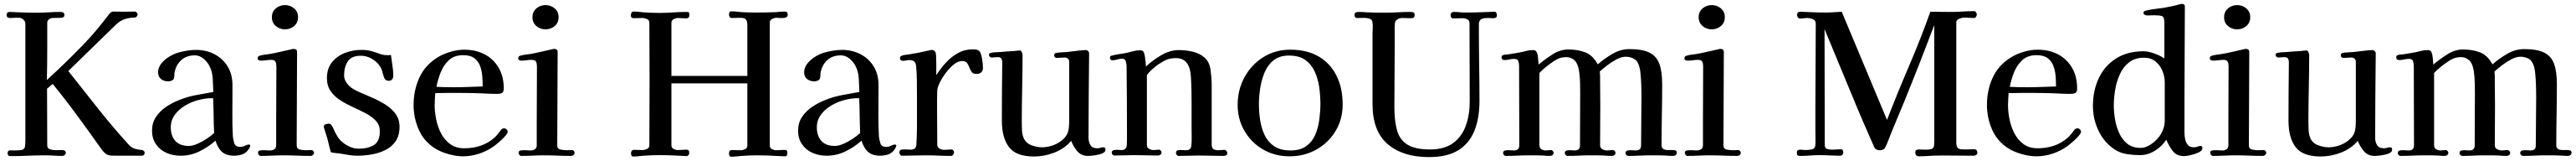

<svg xmlns="http://www.w3.org/2000/svg" viewBox="-20 -796 13200 823"><path d="M721 -16Q721 0 705 0Q677 0 649 0Q621 0 593 0Q574 0 552.5 -0.5Q531 -1 517 -14Q513 -18 509.5 -21.5Q506 -25 503 -29Q442 -115 379.5 -200Q317 -285 250 -367L221 -343Q221 -270 221.5 -198Q222 -126 222 -53Q222 -37 237 -32.5Q252 -28 270 -28.5Q288 -29 298 -29Q306 -29 311.5 -26Q317 -23 317 -15Q317 -8 311.5 -3.5Q306 1 300 1Q278 1 255.5 -0.5Q233 -2 210 -2Q166 -2 122 0Q78 2 34 2Q19 2 19 -12Q19 -28 33.5 -27.5Q48 -27 58 -27Q85 -27 95.5 -31Q106 -35 108 -47Q110 -59 110 -81V-655Q110 -662 110 -668.5Q110 -675 109 -681Q108 -689 98 -697Q88 -705 80 -705H58Q52 -705 45.5 -704.5Q39 -704 33 -704Q14 -704 14 -719Q14 -735 28 -735Q41 -735 53.5 -734Q66 -733 78 -733Q100 -732 122 -731.5Q144 -731 166 -731Q198 -731 229 -733Q260 -735 291 -735Q310 -735 310 -719Q310 -712 305 -708.5Q300 -705 294 -705Q283 -705 271.5 -704.5Q260 -704 249 -704Q240 -704 231 -697Q222 -690 222 -680V-542Q222 -503 221.5 -464Q221 -425 220 -387Q316 -474 406 -567Q443 -605 476 -644.5Q509 -684 541 -726Q550 -737 561 -737Q576 -737 591 -736.5Q606 -736 620 -736Q633 -736 645.5 -736.5Q658 -737 671 -737Q676 -737 680.5 -732Q685 -727 685 -722Q685 -716 680 -711Q675 -706 669 -706Q642 -706 618.5 -698Q595 -690 575 -671L330 -433Q405 -338 481.5 -242Q558 -146 640 -56Q654 -41 669.5 -36Q685 -31 697.5 -30.5Q710 -30 715 -26Q721 -22 721 -16Z M1077 -116Q1075 -160 1074.5 -205Q1074 -250 1072 -294H1063Q1032 -294 996 -284.5Q960 -275 928 -256Q896 -237 875.5 -209Q855 -181 855 -145Q855 -101 878.5 -75.5Q902 -50 947 -50Q967 -50 992 -61Q1017 -72 1040 -87.5Q1063 -103 1077 -116ZM1262 -52Q1262 -45 1255.5 -35.5Q1249 -26 1244 -21Q1231 -9 1214 -4.5Q1197 0 1180 0Q1139 0 1117 -20Q1095 -40 1084 -77Q1047 -44 1001.5 -22Q956 0 905 0Q866 0 833 -14.5Q800 -29 779.5 -58Q759 -87 759 -128Q759 -168 779 -198Q799 -228 830 -249Q861 -270 894 -283Q937 -301 982.5 -309.5Q1028 -318 1073 -326Q1072 -356 1070 -393Q1068 -430 1054 -457Q1044 -478 1023.5 -495.5Q1003 -513 978 -513Q936 -513 909 -489Q882 -465 874 -424Q873 -417 873 -409Q873 -401 871 -395Q869 -388 859.5 -384Q850 -380 843 -380Q821 -380 805.5 -391.5Q790 -403 790 -427Q790 -440 794 -449Q800 -466 815.5 -481.5Q831 -497 850.5 -508.5Q870 -520 886 -525Q908 -532 935 -536.5Q962 -541 984 -541Q1037 -541 1079.5 -518.5Q1122 -496 1146.5 -456Q1171 -416 1171 -361V-330Q1171 -272 1170.5 -214.5Q1170 -157 1173 -99Q1175 -80 1181 -62.5Q1187 -45 1211 -45Q1223 -45 1234.5 -51Q1246 -57 1255 -57Q1262 -57 1262 -52Z M1589 -15Q1589 -9 1583.5 -4Q1578 1 1572 1Q1537 1 1502 -0.5Q1467 -2 1432 -2Q1403 -2 1373.5 -0.5Q1344 1 1315 1Q1310 1 1306 -4.5Q1302 -10 1302 -14Q1302 -26 1313 -27Q1325 -29 1338.5 -28Q1352 -27 1364 -27Q1377 -27 1386 -33.5Q1395 -40 1395 -53V-183L1396 -457Q1396 -471 1391.5 -480.5Q1387 -490 1370 -490Q1357 -490 1343.5 -488Q1330 -486 1316 -486Q1312 -486 1306 -488.5Q1300 -491 1300 -496Q1300 -509 1310 -511Q1323 -515 1336 -516.5Q1349 -518 1362 -520Q1390 -525 1417.5 -531.5Q1445 -538 1473 -544Q1479 -546 1484 -546Q1502 -546 1502 -531Q1502 -412 1501 -292.5Q1500 -173 1500 -53Q1500 -35 1517 -31.5Q1534 -28 1547 -28Q1555 -28 1562.5 -28.5Q1570 -29 1577 -29Q1581 -29 1585 -24Q1589 -19 1589 -15ZM1507 -708Q1507 -680 1487 -663Q1467 -646 1440 -646Q1413 -646 1393 -663Q1373 -680 1373 -708Q1373 -736 1393 -753Q1413 -770 1440 -770Q1467 -770 1487 -753Q1507 -736 1507 -708Z M2027 -148Q2027 -103 2007 -74Q1987 -45 1954.5 -29Q1922 -13 1884 -6.5Q1846 0 1809 0Q1790 0 1771.5 -3Q1753 -6 1735 -9Q1720 -12 1704.5 -13Q1689 -14 1675 -18Q1668 -42 1662.5 -66.5Q1657 -91 1649 -114Q1648 -119 1643.5 -131.5Q1639 -144 1639 -148Q1639 -158 1648.5 -161Q1658 -164 1665 -164Q1670 -164 1674.5 -160Q1679 -156 1681 -152Q1686 -145 1689 -137Q1692 -129 1696 -121Q1703 -109 1709.5 -97.5Q1716 -86 1726 -77Q1744 -59 1768.5 -47.5Q1793 -36 1818 -36Q1865 -36 1895.5 -54.5Q1926 -73 1926 -125Q1926 -156 1906.5 -177.5Q1887 -199 1856 -215.5Q1825 -232 1790.5 -247.5Q1756 -263 1725 -282.5Q1694 -302 1674.5 -329.5Q1655 -357 1655 -397Q1655 -446 1681 -478Q1707 -510 1747.5 -525.5Q1788 -541 1831 -541Q1860 -541 1883.5 -534.5Q1907 -528 1934 -518Q1946 -514 1962 -514Q1967 -514 1972.5 -514Q1978 -514 1983 -515Q1986 -489 1990.5 -461.5Q1995 -434 1995 -408Q1995 -398 1989 -390.5Q1983 -383 1972 -383Q1955 -383 1949 -397Q1945 -406 1942.5 -416Q1940 -426 1937 -436Q1925 -469 1894 -490Q1863 -511 1828 -511Q1781 -511 1762 -482.5Q1743 -454 1743 -411Q1743 -395 1750 -382Q1757 -369 1768 -358Q1778 -348 1790 -341Q1802 -334 1815 -328Q1844 -315 1880.5 -299.5Q1917 -284 1950.5 -264Q1984 -244 2005.5 -215.5Q2027 -187 2027 -148Z M2453 -354Q2453 -382 2450.5 -410Q2448 -438 2438.5 -461.5Q2429 -485 2409 -499.5Q2389 -514 2353 -514Q2308 -514 2280.5 -489Q2253 -464 2238 -426.5Q2223 -389 2216 -352Q2238 -351 2260.5 -350.5Q2283 -350 2305 -350Q2342 -350 2379 -351.5Q2416 -353 2453 -354ZM2581 -122Q2581 -119 2579 -115Q2574 -106 2561 -92.5Q2548 -79 2533.5 -67Q2519 -55 2510 -48Q2476 -24 2435 -10.5Q2394 3 2352 3Q2317 3 2276.5 -8.5Q2236 -20 2206 -39Q2150 -76 2124.5 -135.5Q2099 -195 2099 -260Q2099 -334 2128 -398Q2157 -462 2221 -502Q2250 -520 2287 -531Q2324 -542 2358 -542Q2418 -542 2463.5 -518Q2509 -494 2535 -449.5Q2561 -405 2561 -344Q2561 -325 2551.5 -320.5Q2542 -316 2525 -316Q2505 -316 2485 -317Q2465 -318 2445 -319Q2418 -320 2391.5 -320.5Q2365 -321 2339 -321Q2307 -321 2274.5 -321Q2242 -321 2210 -320Q2209 -304 2208 -289Q2207 -274 2207 -258Q2207 -223 2215 -184.5Q2223 -146 2240.5 -113Q2258 -80 2287 -59Q2316 -38 2359 -38Q2403 -38 2442 -51Q2481 -64 2514 -93Q2524 -102 2531.5 -112Q2539 -122 2547 -132Q2553 -140 2563 -140Q2570 -140 2575.5 -134.5Q2581 -129 2581 -122Z M2924 -15Q2924 -9 2918.5 -4Q2913 1 2907 1Q2872 1 2837 -0.5Q2802 -2 2767 -2Q2738 -2 2708.5 -0.5Q2679 1 2650 1Q2645 1 2641 -4.5Q2637 -10 2637 -14Q2637 -26 2648 -27Q2660 -29 2673.5 -28Q2687 -27 2699 -27Q2712 -27 2721 -33.5Q2730 -40 2730 -53V-183L2731 -457Q2731 -471 2726.5 -480.5Q2722 -490 2705 -490Q2692 -490 2678.5 -488Q2665 -486 2651 -486Q2647 -486 2641 -488.5Q2635 -491 2635 -496Q2635 -509 2645 -511Q2658 -515 2671 -516.5Q2684 -518 2697 -520Q2725 -525 2752.5 -531.5Q2780 -538 2808 -544Q2814 -546 2819 -546Q2837 -546 2837 -531Q2837 -412 2836 -292.5Q2835 -173 2835 -53Q2835 -35 2852 -31.5Q2869 -28 2882 -28Q2890 -28 2897.5 -28.5Q2905 -29 2912 -29Q2916 -29 2920 -24Q2924 -19 2924 -15ZM2842 -708Q2842 -680 2822 -663Q2802 -646 2775 -646Q2748 -646 2728 -663Q2708 -680 2708 -708Q2708 -736 2728 -753Q2748 -770 2775 -770Q2802 -770 2822 -753Q2842 -736 2842 -708Z M4016 -721Q4016 -709 4005 -706Q3994 -703 3980 -704Q3966 -705 3957 -705Q3947 -705 3935.5 -699Q3924 -693 3924 -681V-52Q3924 -39 3935.5 -33.5Q3947 -28 3957 -28Q3968 -28 3978.5 -29Q3989 -30 3999 -30Q4014 -30 4014 -17Q4014 -10 4012 -3.5Q4010 3 4002 3Q3990 3 3978.5 2Q3967 1 3955 1Q3909 -2 3860 -2Q3820 -2 3779 1Q3766 2 3753.5 3.5Q3741 5 3727 5Q3719 5 3717 -0.5Q3715 -6 3715 -13Q3715 -19 3718 -24Q3721 -29 3728 -29Q3740 -29 3751.5 -28.5Q3763 -28 3774 -28Q3785 -28 3797 -33.5Q3809 -39 3809 -52V-370H3420V-53Q3420 -40 3431.5 -34.5Q3443 -29 3453 -29Q3464 -29 3475 -30Q3486 -31 3496 -31Q3511 -31 3511 -18Q3511 -8 3509.5 -5.5Q3508 -3 3500 2Q3465 0 3429 -1.5Q3393 -3 3358 -3Q3318 -3 3277 0Q3264 1 3251.5 2.5Q3239 4 3226 4Q3217 4 3215 -1.5Q3213 -7 3213 -14Q3213 -20 3217 -25Q3221 -30 3227 -30Q3238 -30 3249.5 -29.5Q3261 -29 3272 -29Q3283 -29 3295 -34.5Q3307 -40 3307 -53Q3307 -139 3307.5 -225.5Q3308 -312 3308 -399Q3308 -470 3307.5 -540Q3307 -610 3307 -680Q3307 -693 3295 -698.5Q3283 -704 3272 -704Q3261 -704 3249.5 -703.5Q3238 -703 3227 -703Q3212 -703 3212 -717Q3212 -723 3215 -730Q3218 -737 3226 -737Q3239 -737 3251.5 -735.5Q3264 -734 3277 -733Q3318 -730 3358 -730Q3393 -730 3428 -732.5Q3463 -735 3498 -735Q3508 -735 3510 -731.5Q3512 -728 3512 -719Q3512 -702 3495 -702Q3485 -702 3474.5 -703Q3464 -704 3453 -704Q3443 -704 3431.5 -698Q3420 -692 3420 -680V-408H3809Q3809 -473 3809 -537.5Q3809 -602 3809 -667Q3809 -687 3802 -696Q3795 -705 3774 -705Q3763 -705 3751.5 -704.5Q3740 -704 3728 -704Q3722 -704 3718.5 -709.5Q3715 -715 3715 -721Q3715 -727 3717 -732.5Q3719 -738 3727 -738Q3741 -738 3753.5 -736.5Q3766 -735 3779 -734Q3796 -733 3812.5 -732.5Q3829 -732 3846 -732H3860Q3884 -732 3908 -732.5Q3932 -733 3956 -734Q3967 -735 3979 -736Q3991 -737 4002 -737Q4016 -737 4016 -721Z M4387 -116Q4385 -160 4384.5 -205Q4384 -250 4382 -294H4373Q4342 -294 4306 -284.5Q4270 -275 4238 -256Q4206 -237 4185.5 -209Q4165 -181 4165 -145Q4165 -101 4188.5 -75.5Q4212 -50 4257 -50Q4277 -50 4302 -61Q4327 -72 4350 -87.5Q4373 -103 4387 -116ZM4572 -52Q4572 -45 4565.5 -35.5Q4559 -26 4554 -21Q4541 -9 4524 -4.5Q4507 0 4490 0Q4449 0 4427 -20Q4405 -40 4394 -77Q4357 -44 4311.5 -22Q4266 0 4215 0Q4176 0 4143 -14.5Q4110 -29 4089.5 -58Q4069 -87 4069 -128Q4069 -168 4089 -198Q4109 -228 4140 -249Q4171 -270 4204 -283Q4247 -301 4292.5 -309.5Q4338 -318 4383 -326Q4382 -356 4380 -393Q4378 -430 4364 -457Q4354 -478 4333.5 -495.5Q4313 -513 4288 -513Q4246 -513 4219 -489Q4192 -465 4184 -424Q4183 -417 4183 -409Q4183 -401 4181 -395Q4179 -388 4169.5 -384Q4160 -380 4153 -380Q4131 -380 4115.5 -391.5Q4100 -403 4100 -427Q4100 -440 4104 -449Q4110 -466 4125.5 -481.5Q4141 -497 4160.5 -508.5Q4180 -520 4196 -525Q4218 -532 4245 -536.5Q4272 -541 4294 -541Q4347 -541 4389.5 -518.5Q4432 -496 4456.5 -456Q4481 -416 4481 -361V-330Q4481 -272 4480.5 -214.5Q4480 -157 4483 -99Q4485 -80 4491 -62.5Q4497 -45 4521 -45Q4533 -45 4544.5 -51Q4556 -57 4565 -57Q4572 -57 4572 -52Z M5016 -448Q5016 -434 5007 -426Q4998 -418 4984 -418Q4966 -418 4958.5 -428Q4951 -438 4946.5 -451Q4942 -464 4934.5 -474Q4927 -484 4908 -484Q4889 -484 4867.5 -467Q4846 -450 4827 -425Q4808 -400 4795.5 -375Q4783 -350 4782 -334Q4781 -313 4781 -291.5Q4781 -270 4781 -249Q4781 -201 4781.5 -152.5Q4782 -104 4782 -56Q4782 -43 4794 -36.5Q4806 -30 4817 -30Q4827 -30 4836 -31Q4845 -32 4855 -32Q4860 -32 4864 -27Q4868 -22 4868 -18Q4868 -12 4863.5 -5.5Q4859 1 4853 1Q4821 1 4789 -0.5Q4757 -2 4725 -2Q4694 -2 4663 -1Q4632 0 4600 0Q4595 0 4591.5 -6Q4588 -12 4588 -16Q4588 -29 4598 -31Q4609 -33 4622 -32Q4635 -31 4646 -31Q4674 -31 4675 -57Q4678 -103 4678 -149Q4678 -195 4678 -241V-315Q4678 -350 4677.5 -385Q4677 -420 4674 -455Q4673 -472 4665 -480.5Q4657 -489 4639 -489Q4631 -489 4623 -487Q4615 -485 4607 -485Q4591 -485 4591 -499Q4591 -508 4600 -511Q4610 -515 4621.5 -516Q4633 -517 4643 -519Q4683 -525 4720 -534Q4723 -534 4737 -537.5Q4751 -541 4752 -541Q4766 -541 4773 -529Q4775 -526 4776 -510Q4777 -494 4777 -473.5Q4777 -453 4777 -435.5Q4777 -418 4777 -412Q4799 -446 4826.5 -476Q4854 -506 4888.5 -525Q4923 -544 4966 -544Q4994 -544 5001.5 -529.5Q5009 -515 5012 -492Q5014 -482 5015 -470.5Q5016 -459 5016 -448Z M5644 -31Q5644 -18 5625.5 -11Q5607 -4 5585.5 -1.5Q5564 1 5554 1Q5520 1 5499.5 -23Q5479 -47 5468 -76Q5434 -36 5382 -16Q5330 4 5278 4Q5186 4 5149.5 -44Q5113 -92 5113 -179Q5113 -253 5113.5 -327.5Q5114 -402 5115 -477Q5115 -489 5110.5 -496.5Q5106 -504 5092 -504Q5084 -504 5076 -503Q5068 -502 5060 -502Q5056 -502 5051.5 -506Q5047 -510 5047 -513Q5047 -522 5051 -524Q5055 -526 5063 -527Q5073 -529 5083 -529Q5093 -529 5103 -530Q5121 -532 5138.5 -533Q5156 -534 5174 -535Q5182 -536 5190 -537Q5198 -538 5206 -538Q5211 -538 5215 -529.5Q5219 -521 5219 -516Q5219 -430 5217 -343.5Q5215 -257 5215 -171Q5215 -152 5216 -131Q5217 -110 5224 -92Q5235 -65 5263.5 -54Q5292 -43 5319 -43Q5348 -43 5378.5 -54.5Q5409 -66 5431 -88Q5453 -110 5456 -142Q5458 -161 5458 -180.5Q5458 -200 5458 -219V-480Q5458 -490 5451.5 -496Q5445 -502 5435 -502Q5425 -502 5415.5 -501Q5406 -500 5396 -500Q5381 -500 5381 -513Q5381 -520 5384.5 -522.5Q5388 -525 5394 -526Q5406 -528 5419 -528.5Q5432 -529 5445 -530Q5467 -532 5496 -536Q5525 -540 5545 -540Q5550 -540 5555.5 -534Q5561 -528 5560 -523Q5559 -416 5558 -308Q5557 -200 5557 -92Q5557 -70 5567 -54Q5577 -38 5602 -38Q5610 -38 5618 -40.5Q5626 -43 5634 -43Q5644 -43 5644 -31Z M6268 -14Q6268 -5 6262 -2Q6256 1 6248 1Q6217 1 6185 0Q6153 -1 6121 -1Q6096 -1 6069.5 0Q6043 1 6017 1Q6013 1 6009 -4Q6005 -9 6005 -13Q6005 -26 6015 -28Q6026 -30 6036.5 -29Q6047 -28 6057 -28Q6083 -28 6084 -54Q6086 -77 6085.5 -100Q6085 -123 6085 -145V-269Q6085 -290 6084.5 -325.5Q6084 -361 6082 -395.5Q6080 -430 6074 -448Q6057 -499 6006 -499Q5976 -499 5956.5 -490.5Q5937 -482 5912 -465Q5897 -454 5882.5 -441Q5868 -428 5856 -413Q5856 -323 5856 -233.5Q5856 -144 5856 -55Q5856 -42 5867 -35.5Q5878 -29 5889 -29Q5897 -29 5904.5 -30Q5912 -31 5919 -31Q5923 -31 5927 -26Q5931 -21 5931 -17Q5931 -10 5925.5 -5.5Q5920 -1 5914 -1Q5883 -1 5852 -2Q5821 -3 5790 -3Q5765 -3 5740 -2Q5715 -1 5690 -1Q5684 -1 5680 -5.5Q5676 -10 5676 -15Q5676 -26 5686 -28.5Q5696 -31 5708 -30Q5720 -29 5727 -29Q5751 -29 5753 -55Q5754 -69 5754 -83Q5754 -97 5754 -110Q5754 -196 5753.5 -283Q5753 -370 5752 -457Q5752 -468 5748 -482Q5744 -496 5730 -496Q5717 -496 5705 -492Q5693 -488 5680 -488Q5667 -488 5667 -500Q5667 -507 5669 -509Q5671 -511 5678 -512Q5696 -517 5715 -519.5Q5734 -522 5753 -526Q5770 -530 5787 -534.5Q5804 -539 5821 -539Q5833 -539 5838 -532Q5843 -525 5845.5 -510Q5848 -495 5849.5 -480Q5851 -465 5851 -456Q5884 -487 5929 -513.5Q5974 -540 6020 -540Q6055 -540 6090 -532Q6125 -524 6150.5 -502.5Q6176 -481 6182 -440Q6184 -423 6186 -404.5Q6188 -386 6188 -369Q6188 -291 6188 -213Q6188 -135 6188 -57Q6188 -40 6197 -34Q6206 -28 6222 -28Q6230 -28 6237.5 -29Q6245 -30 6253 -30Q6259 -30 6263.5 -24.5Q6268 -19 6268 -14Z M6745 -266Q6745 -307 6739 -350Q6733 -393 6716 -430Q6699 -467 6667.5 -489.5Q6636 -512 6584 -512Q6536 -512 6505.5 -488Q6475 -464 6459 -425.5Q6443 -387 6436.5 -344.5Q6430 -302 6430 -264Q6430 -222 6436.5 -180.5Q6443 -139 6460 -104Q6477 -69 6509 -48Q6541 -27 6592 -27Q6642 -27 6672.5 -49Q6703 -71 6718.5 -107Q6734 -143 6739.5 -185Q6745 -227 6745 -266ZM6859 -262Q6859 -186 6822.5 -126Q6786 -66 6724.5 -31.5Q6663 3 6587 3Q6512 3 6452 -31.5Q6392 -66 6356.5 -126Q6321 -186 6321 -260Q6321 -337 6356 -401Q6391 -465 6452 -503.5Q6513 -542 6591 -542Q6677 -542 6736.5 -507Q6796 -472 6827.5 -409Q6859 -346 6859 -262Z M7649 -718Q7649 -708 7643.5 -705.5Q7638 -703 7630 -703Q7624 -703 7617.5 -703.5Q7611 -704 7604 -704Q7576 -704 7566.5 -696Q7557 -688 7557 -673Q7557 -658 7557 -635Q7557 -546 7558.5 -457.5Q7560 -369 7560 -280Q7560 -192 7534 -127.5Q7508 -63 7451.5 -28Q7395 7 7301 7Q7167 7 7089.5 -59.5Q7012 -126 7012 -265V-309Q7012 -365 7012 -420.5Q7012 -476 7012 -531V-621Q7012 -635 7013 -650.5Q7014 -666 7012 -680Q7011 -696 6996.5 -700.5Q6982 -705 6964 -704.5Q6946 -704 6935 -704Q6925 -704 6922.5 -708.5Q6920 -713 6920 -721Q6920 -729 6926 -732Q6932 -735 6939 -735Q6950 -735 6961 -734.5Q6972 -734 6982 -733Q7004 -732 7025.5 -731.5Q7047 -731 7069 -731Q7104 -731 7139 -733Q7174 -735 7208 -735Q7216 -735 7222 -732Q7228 -729 7228 -719Q7228 -703 7211 -703Q7199 -703 7187 -703.5Q7175 -704 7162 -704Q7152 -704 7140.5 -697.5Q7129 -691 7127 -680Q7125 -664 7125.5 -645.5Q7126 -627 7126 -610Q7126 -520 7125 -430Q7124 -340 7124 -250Q7124 -181 7137 -132Q7150 -83 7189.5 -57.5Q7229 -32 7306 -32Q7381 -32 7425.5 -65Q7470 -98 7490 -153.5Q7510 -209 7510 -276Q7510 -377 7509.5 -478Q7509 -579 7509 -679Q7509 -692 7497 -697.5Q7485 -703 7474 -703Q7461 -703 7449 -702.5Q7437 -702 7424 -702Q7419 -702 7415.5 -707Q7412 -712 7412 -717Q7412 -735 7429 -735Q7443 -735 7457.5 -733.5Q7472 -732 7487 -732Q7512 -732 7536.5 -732.5Q7561 -733 7586 -734Q7598 -734 7610.5 -735Q7623 -736 7636 -736Q7644 -736 7646.5 -730.5Q7649 -725 7649 -718Z M8571 -15Q8571 -8 8565.5 -3.5Q8560 1 8553 1Q8543 1 8533.5 0.5Q8524 0 8513 -1Q8494 -2 8476 -2Q8458 -2 8439 -2Q8409 -2 8379.5 -0.5Q8350 1 8321 1Q8317 1 8312.5 -4Q8308 -9 8308 -13Q8308 -24 8318.5 -26.5Q8329 -29 8342 -28Q8355 -27 8362 -27Q8388 -27 8388 -53Q8388 -117 8389 -180.5Q8390 -244 8390 -308Q8390 -328 8389 -359.5Q8388 -391 8385 -421.5Q8382 -452 8374 -469Q8366 -489 8348 -497.5Q8330 -506 8309 -506Q8288 -506 8263 -493Q8238 -480 8214.5 -462Q8191 -444 8176 -430Q8178 -417 8178 -402.5Q8178 -388 8178 -374Q8178 -345 8178.5 -315.5Q8179 -286 8179 -257Q8179 -206 8178.5 -155Q8178 -104 8178 -53Q8178 -40 8189.5 -33.5Q8201 -27 8213 -27Q8221 -27 8228.5 -28Q8236 -29 8244 -29Q8249 -29 8253 -24Q8257 -19 8257 -15Q8257 -8 8251.5 -3.5Q8246 1 8239 1Q8229 1 8219.5 0.5Q8210 0 8199 -1Q8180 -2 8161.5 -2Q8143 -2 8125 -2Q8096 -2 8067.5 -0.5Q8039 1 8010 1Q8006 1 8001.5 -4Q7997 -9 7997 -13Q7997 -25 8008 -27Q8018 -29 8028.5 -28Q8039 -27 8049 -27Q8075 -27 8075 -53Q8075 -120 8075.5 -186.5Q8076 -253 8076 -320Q8076 -340 8075.5 -368Q8075 -396 8071.5 -424Q8068 -452 8060 -469Q8053 -485 8038 -494.5Q8023 -504 8005 -504Q7992 -504 7978 -501Q7962 -497 7940.5 -483Q7919 -469 7899 -452.5Q7879 -436 7867 -423Q7867 -331 7867 -238Q7867 -145 7867 -53Q7867 -40 7877 -33.5Q7887 -27 7898 -27Q7906 -27 7913 -28Q7920 -29 7927 -29Q7932 -29 7936 -24Q7940 -19 7940 -15Q7940 -8 7934.5 -3.5Q7929 1 7922 1Q7913 1 7904 0.5Q7895 0 7885 -1Q7867 -2 7849 -2Q7831 -2 7813 -2Q7784 -2 7754 -0.5Q7724 1 7694 1Q7689 1 7685 -4Q7681 -9 7681 -13Q7681 -25 7692 -27Q7703 -29 7714.5 -28Q7726 -27 7737 -27Q7764 -27 7764 -53Q7764 -154 7763.5 -255.5Q7763 -357 7763 -458Q7763 -472 7759 -483.5Q7755 -495 7738 -495Q7725 -495 7713 -492Q7701 -489 7688 -489Q7673 -489 7673 -504Q7673 -512 7683 -515Q7688 -517 7694.5 -517Q7701 -517 7707 -518Q7721 -520 7734.5 -522.5Q7748 -525 7761 -527Q7779 -530 7797 -535Q7815 -540 7834 -540Q7846 -540 7851 -533Q7858 -522 7860 -500.5Q7862 -479 7863 -466Q7894 -492 7933.5 -517.5Q7973 -543 8015 -543Q8065 -543 8103 -528Q8141 -513 8166 -467Q8199 -496 8241 -520.5Q8283 -545 8328 -545Q8395 -545 8431 -527Q8467 -509 8481.5 -470Q8496 -431 8496 -367Q8496 -289 8494.5 -210.5Q8493 -132 8493 -54Q8493 -39 8502.5 -34Q8512 -29 8525.5 -29Q8539 -29 8549 -29Q8557 -29 8564 -27Q8571 -25 8571 -15Z M8899 -15Q8899 -9 8893.5 -4Q8888 1 8882 1Q8847 1 8812 -0.5Q8777 -2 8742 -2Q8713 -2 8683.5 -0.5Q8654 1 8625 1Q8620 1 8616 -4.5Q8612 -10 8612 -14Q8612 -26 8623 -27Q8635 -29 8648.5 -28Q8662 -27 8674 -27Q8687 -27 8696 -33.5Q8705 -40 8705 -53V-183L8706 -457Q8706 -471 8701.5 -480.5Q8697 -490 8680 -490Q8667 -490 8653.5 -488Q8640 -486 8626 -486Q8622 -486 8616 -488.5Q8610 -491 8610 -496Q8610 -509 8620 -511Q8633 -515 8646 -516.5Q8659 -518 8672 -520Q8700 -525 8727.5 -531.5Q8755 -538 8783 -544Q8789 -546 8794 -546Q8812 -546 8812 -531Q8812 -412 8811 -292.5Q8810 -173 8810 -53Q8810 -35 8827 -31.5Q8844 -28 8857 -28Q8865 -28 8872.5 -28.5Q8880 -29 8887 -29Q8891 -29 8895 -24Q8899 -19 8899 -15ZM8817 -708Q8817 -680 8797 -663Q8777 -646 8750 -646Q8723 -646 8703 -663Q8683 -680 8683 -708Q8683 -736 8703 -753Q8723 -770 8750 -770Q8777 -770 8797 -753Q8817 -736 8817 -708Z M10111 -15Q10111 -8 10105 -4Q10099 0 10092 0Q10058 0 10023 -0.5Q9988 -1 9953 -1Q9935 -1 9916.5 -1Q9898 -1 9880 0Q9863 1 9846 2Q9829 3 9812 3Q9793 3 9793 -17Q9793 -27 9798.5 -29.5Q9804 -32 9812 -32Q9820 -32 9828.5 -31.5Q9837 -31 9845 -31Q9869 -31 9878.5 -35.5Q9888 -40 9889 -51.5Q9890 -63 9890 -84V-668Q9853 -570 9814.5 -472Q9776 -374 9736 -276Q9719 -235 9702 -194.5Q9685 -154 9668 -113Q9661 -95 9654 -76.5Q9647 -58 9638 -41Q9634 -34 9626.5 -31Q9619 -28 9611 -28Q9603 -28 9595.5 -31Q9588 -34 9584 -41Q9577 -57 9570 -72.5Q9563 -88 9556 -104Q9541 -138 9526.5 -171.5Q9512 -205 9498 -238Q9455 -340 9413 -442.5Q9371 -545 9328 -647Q9328 -499 9328.5 -351Q9329 -203 9329 -55Q9329 -38 9341 -34.5Q9353 -31 9366 -31Q9378 -31 9390 -32Q9402 -33 9413 -33Q9419 -33 9421.5 -27Q9424 -21 9424 -16Q9424 -11 9420 -5.5Q9416 0 9410 0Q9383 0 9355.5 -1.5Q9328 -3 9301 -3Q9278 -3 9254 -1Q9230 1 9207 1Q9197 1 9191.5 -1Q9186 -3 9186 -17Q9186 -31 9203 -31Q9210 -31 9217.5 -30Q9225 -29 9232 -29Q9246 -29 9263 -32.5Q9280 -36 9281 -55Q9282 -72 9281.5 -90.5Q9281 -109 9281 -127Q9281 -158 9281 -188.5Q9281 -219 9281 -250Q9281 -356 9282 -462.5Q9283 -569 9283 -675Q9283 -692 9268 -698Q9253 -704 9239 -704Q9230 -704 9221 -702.5Q9212 -701 9203 -701Q9196 -701 9191.5 -707Q9187 -713 9187 -719Q9187 -736 9204 -736Q9216 -736 9228 -735Q9240 -734 9252 -734Q9273 -733 9294 -732.5Q9315 -732 9336 -732Q9356 -732 9376.5 -733.5Q9397 -735 9416 -736L9648 -183Q9702 -322 9761 -459Q9820 -596 9870 -736Q9896 -736 9922.5 -735.5Q9949 -735 9975 -735Q10004 -735 10034 -737Q10064 -739 10093 -739Q10100 -739 10104 -733.5Q10108 -728 10108 -722Q10108 -716 10104 -710Q10100 -704 10093 -704Q10081 -704 10069 -705Q10057 -706 10044 -706Q10034 -706 10018.5 -700.5Q10003 -695 10003 -682Q10003 -605 10003 -528Q10003 -451 10003 -374Q10003 -304 10003 -233.5Q10003 -163 10003 -92Q10003 -83 10003 -68Q10003 -53 10007 -45Q10012 -35 10023.5 -33.5Q10035 -32 10044 -32Q10057 -32 10069.5 -32.5Q10082 -33 10094 -33Q10111 -33 10111 -15Z M10514 -354Q10514 -382 10511.5 -410Q10509 -438 10499.5 -461.5Q10490 -485 10470 -499.5Q10450 -514 10414 -514Q10369 -514 10341.5 -489Q10314 -464 10299 -426.5Q10284 -389 10277 -352Q10299 -351 10321.5 -350.5Q10344 -350 10366 -350Q10403 -350 10440 -351.5Q10477 -353 10514 -354ZM10642 -122Q10642 -119 10640 -115Q10635 -106 10622 -92.5Q10609 -79 10594.5 -67Q10580 -55 10571 -48Q10537 -24 10496 -10.5Q10455 3 10413 3Q10378 3 10337.5 -8.5Q10297 -20 10267 -39Q10211 -76 10185.5 -135.5Q10160 -195 10160 -260Q10160 -334 10189 -398Q10218 -462 10282 -502Q10311 -520 10348 -531Q10385 -542 10419 -542Q10479 -542 10524.5 -518Q10570 -494 10596 -449.5Q10622 -405 10622 -344Q10622 -325 10612.5 -320.5Q10603 -316 10586 -316Q10566 -316 10546 -317Q10526 -318 10506 -319Q10479 -320 10452.5 -320.5Q10426 -321 10400 -321Q10368 -321 10335.5 -321Q10303 -321 10271 -320Q10270 -304 10269 -289Q10268 -274 10268 -258Q10268 -223 10276 -184.5Q10284 -146 10301.5 -113Q10319 -80 10348 -59Q10377 -38 10420 -38Q10464 -38 10503 -51Q10542 -64 10575 -93Q10585 -102 10592.5 -112Q10600 -122 10608 -132Q10614 -140 10624 -140Q10631 -140 10636.5 -134.5Q10642 -129 10642 -122Z M11071 -373Q11071 -405 11059 -434Q11047 -463 11023.5 -482Q11000 -501 10965 -501Q10919 -501 10888.5 -477.5Q10858 -454 10841 -416.5Q10824 -379 10817 -337Q10810 -295 10810 -258Q10810 -225 10816 -187.5Q10822 -150 10837.5 -116Q10853 -82 10879.5 -61Q10906 -40 10948 -40Q10968 -40 10989.5 -52Q11011 -64 11025 -78Q11047 -99 11059 -125.5Q11071 -152 11071 -182ZM11264 -39Q11264 -26 11245 -17Q11226 -8 11203.5 -3Q11181 2 11171 2Q11132 2 11112 -24Q11092 -50 11079 -82Q11057 -48 11020.5 -25.5Q10984 -3 10943 -3Q10912 -3 10878.5 -8Q10845 -13 10819 -29Q10762 -65 10732.5 -126Q10703 -187 10703 -253Q10703 -333 10733 -396.5Q10763 -460 10821.5 -497Q10880 -534 10963 -534Q10986 -534 11018 -522.5Q11050 -511 11069 -497V-680Q11069 -710 11056 -714Q11043 -718 11017 -718Q11007 -718 10998 -717.5Q10989 -717 10979 -717Q10975 -717 10968.5 -720.5Q10962 -724 10962 -729Q10962 -737 10968 -739.5Q10974 -742 10980 -743Q11002 -748 11023.5 -750.5Q11045 -753 11066 -756Q11088 -760 11109 -764.5Q11130 -769 11151 -775Q11154 -776 11159 -776Q11174 -776 11174 -763Q11174 -644 11173 -524.5Q11172 -405 11172 -286V-118Q11172 -102 11175.5 -84.5Q11179 -67 11189.5 -55Q11200 -43 11220 -43Q11230 -43 11239 -46.5Q11248 -50 11255 -50Q11260 -50 11262 -46.5Q11264 -43 11264 -39Z M11591 -15Q11591 -9 11585.5 -4Q11580 1 11574 1Q11539 1 11504 -0.5Q11469 -2 11434 -2Q11405 -2 11375.5 -0.5Q11346 1 11317 1Q11312 1 11308 -4.5Q11304 -10 11304 -14Q11304 -26 11315 -27Q11327 -29 11340.5 -28Q11354 -27 11366 -27Q11379 -27 11388 -33.5Q11397 -40 11397 -53V-183L11398 -457Q11398 -471 11393.5 -480.5Q11389 -490 11372 -490Q11359 -490 11345.5 -488Q11332 -486 11318 -486Q11314 -486 11308 -488.5Q11302 -491 11302 -496Q11302 -509 11312 -511Q11325 -515 11338 -516.5Q11351 -518 11364 -520Q11392 -525 11419.5 -531.5Q11447 -538 11475 -544Q11481 -546 11486 -546Q11504 -546 11504 -531Q11504 -412 11503 -292.5Q11502 -173 11502 -53Q11502 -35 11519 -31.5Q11536 -28 11549 -28Q11557 -28 11564.5 -28.5Q11572 -29 11579 -29Q11583 -29 11587 -24Q11591 -19 11591 -15ZM11509 -708Q11509 -680 11489 -663Q11469 -646 11442 -646Q11415 -646 11395 -663Q11375 -680 11375 -708Q11375 -736 11395 -753Q11415 -770 11442 -770Q11469 -770 11489 -753Q11509 -736 11509 -708Z M12236 -31Q12236 -18 12217.5 -11Q12199 -4 12177.5 -1.5Q12156 1 12146 1Q12112 1 12091.5 -23Q12071 -47 12060 -76Q12026 -36 11974 -16Q11922 4 11870 4Q11778 4 11741.5 -44Q11705 -92 11705 -179Q11705 -253 11705.5 -327.5Q11706 -402 11707 -477Q11707 -489 11702.5 -496.5Q11698 -504 11684 -504Q11676 -504 11668 -503Q11660 -502 11652 -502Q11648 -502 11643.5 -506Q11639 -510 11639 -513Q11639 -522 11643 -524Q11647 -526 11655 -527Q11665 -529 11675 -529Q11685 -529 11695 -530Q11713 -532 11730.5 -533Q11748 -534 11766 -535Q11774 -536 11782 -537Q11790 -538 11798 -538Q11803 -538 11807 -529.5Q11811 -521 11811 -516Q11811 -430 11809 -343.5Q11807 -257 11807 -171Q11807 -152 11808 -131Q11809 -110 11816 -92Q11827 -65 11855.5 -54Q11884 -43 11911 -43Q11940 -43 11970.5 -54.5Q12001 -66 12023 -88Q12045 -110 12048 -142Q12050 -161 12050 -180.5Q12050 -200 12050 -219V-480Q12050 -490 12043.5 -496Q12037 -502 12027 -502Q12017 -502 12007.5 -501Q11998 -500 11988 -500Q11973 -500 11973 -513Q11973 -520 11976.5 -522.5Q11980 -525 11986 -526Q11998 -528 12011 -528.5Q12024 -529 12037 -530Q12059 -532 12088 -536Q12117 -540 12137 -540Q12142 -540 12147.5 -534Q12153 -528 12152 -523Q12151 -416 12150 -308Q12149 -200 12149 -92Q12149 -70 12159 -54Q12169 -38 12194 -38Q12202 -38 12210 -40.5Q12218 -43 12226 -43Q12236 -43 12236 -31Z M13155 -15Q13155 -8 13149.5 -3.5Q13144 1 13137 1Q13127 1 13117.5 0.5Q13108 0 13097 -1Q13078 -2 13060 -2Q13042 -2 13023 -2Q12993 -2 12963.5 -0.5Q12934 1 12905 1Q12901 1 12896.5 -4Q12892 -9 12892 -13Q12892 -24 12902.5 -26.5Q12913 -29 12926 -28Q12939 -27 12946 -27Q12972 -27 12972 -53Q12972 -117 12973 -180.5Q12974 -244 12974 -308Q12974 -328 12973 -359.5Q12972 -391 12969 -421.5Q12966 -452 12958 -469Q12950 -489 12932 -497.5Q12914 -506 12893 -506Q12872 -506 12847 -493Q12822 -480 12798.5 -462Q12775 -444 12760 -430Q12762 -417 12762 -402.5Q12762 -388 12762 -374Q12762 -345 12762.5 -315.5Q12763 -286 12763 -257Q12763 -206 12762.5 -155Q12762 -104 12762 -53Q12762 -40 12773.5 -33.5Q12785 -27 12797 -27Q12805 -27 12812.5 -28Q12820 -29 12828 -29Q12833 -29 12837 -24Q12841 -19 12841 -15Q12841 -8 12835.5 -3.5Q12830 1 12823 1Q12813 1 12803.5 0.5Q12794 0 12783 -1Q12764 -2 12745.5 -2Q12727 -2 12709 -2Q12680 -2 12651.5 -0.5Q12623 1 12594 1Q12590 1 12585.5 -4Q12581 -9 12581 -13Q12581 -25 12592 -27Q12602 -29 12612.5 -28Q12623 -27 12633 -27Q12659 -27 12659 -53Q12659 -120 12659.5 -186.5Q12660 -253 12660 -320Q12660 -340 12659.5 -368Q12659 -396 12655.5 -424Q12652 -452 12644 -469Q12637 -485 12622 -494.5Q12607 -504 12589 -504Q12576 -504 12562 -501Q12546 -497 12524.5 -483Q12503 -469 12483 -452.5Q12463 -436 12451 -423Q12451 -331 12451 -238Q12451 -145 12451 -53Q12451 -40 12461 -33.5Q12471 -27 12482 -27Q12490 -27 12497 -28Q12504 -29 12511 -29Q12516 -29 12520 -24Q12524 -19 12524 -15Q12524 -8 12518.5 -3.5Q12513 1 12506 1Q12497 1 12488 0.5Q12479 0 12469 -1Q12451 -2 12433 -2Q12415 -2 12397 -2Q12368 -2 12338 -0.5Q12308 1 12278 1Q12273 1 12269 -4Q12265 -9 12265 -13Q12265 -25 12276 -27Q12287 -29 12298.5 -28Q12310 -27 12321 -27Q12348 -27 12348 -53Q12348 -154 12347.5 -255.5Q12347 -357 12347 -458Q12347 -472 12343 -483.5Q12339 -495 12322 -495Q12309 -495 12297 -492Q12285 -489 12272 -489Q12257 -489 12257 -504Q12257 -512 12267 -515Q12272 -517 12278.5 -517Q12285 -517 12291 -518Q12305 -520 12318.5 -522.5Q12332 -525 12345 -527Q12363 -530 12381 -535Q12399 -540 12418 -540Q12430 -540 12435 -533Q12442 -522 12444 -500.5Q12446 -479 12447 -466Q12478 -492 12517.5 -517.5Q12557 -543 12599 -543Q12649 -543 12687 -528Q12725 -513 12750 -467Q12783 -496 12825 -520.5Q12867 -545 12912 -545Q12979 -545 13015 -527Q13051 -509 13065.5 -470Q13080 -431 13080 -367Q13080 -289 13078.5 -210.5Q13077 -132 13077 -54Q13077 -39 13086.5 -34Q13096 -29 13109.5 -29Q13123 -29 13133 -29Q13141 -29 13148 -27Q13155 -25 13155 -15Z"/></svg>

Font: Kaisei HarunoUmi Medium
Style: Regular
Weight: 500
Designer: Font-Kai, 金井和夫
Foundry: KAZUO KANAI
Version: Version 5.003